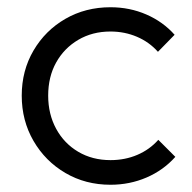

<svg xmlns="http://www.w3.org/2000/svg" viewBox="-20 -500 531 530"><path d="M285 10Q216 10 160.5 -22.5Q105 -55 72.5 -111Q40 -167 40 -236Q40 -305 72.5 -360.5Q105 -416 160.5 -448Q216 -480 285 -480Q338 -480 384 -460Q430 -440 462 -404L416 -357Q392 -384 358 -398.5Q324 -413 285 -413Q235 -413 196 -390Q157 -367 135 -327.5Q113 -288 113 -236Q113 -185 135 -144.5Q157 -104 196 -81Q235 -58 285 -58Q325 -58 359 -72.5Q393 -87 417 -114L464 -67Q431 -30 384.5 -10Q338 10 285 10Z"/></svg>

Font: Outfit Thin Light
Style: Regular
Weight: 300
Version: Version 1.100;gftools[0.9.27]